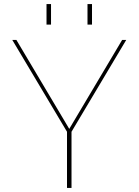

<svg xmlns="http://www.w3.org/2000/svg" viewBox="-20 -917 676 937"><path d="M307 0H329V-274L596 -722H576L318 -288L60 -722H40L307 -274ZM207 -797H229V-897H207ZM407 -797H429V-897H407Z"/></svg>

Font: Perun Thin
Style: Regular
Weight: 100
Foundry: Copyright (c) Stefan Peev, Context Ltd, 2016
Version: Version 1.089